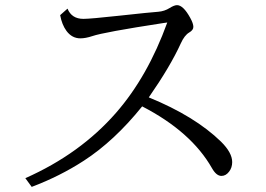

<svg xmlns="http://www.w3.org/2000/svg" viewBox="-20 -733 1040 751"><path d="M244.1 -699.2Q260.3 -659.2 306.2 -659.2Q333 -659.2 444.8 -671.4Q570.3 -685.1 599.1 -687Q623.5 -689 643.6 -701.7Q661.6 -712.9 672.4 -712.9Q696.8 -712.9 724.1 -663.1Q736.3 -641.1 736.3 -627.9Q736.3 -615.2 720.2 -606Q701.7 -595.2 687.5 -564Q646.5 -473.6 562 -352.1Q742.7 -278.3 844.7 -178.7Q888.2 -135.7 888.2 -99.1Q888.2 -77.1 876 -61.5Q863.3 -44.9 846.2 -44.9Q826.2 -44.9 809.1 -75.2Q728 -217.8 536.1 -316.9Q427.2 -181.6 308.1 -104.5Q214.8 -43.9 104 -2L79.1 -36.1Q293.9 -131.3 434.1 -292Q558.1 -434.1 634.3 -645L617.2 -642.6Q384.8 -606.9 341.3 -591.8Q314.5 -583 294.4 -583Q261.7 -583 240.2 -611.8Q222.2 -636.2 215.3 -673.8Z"/></svg>

Font: BIZ UDMincho
Style: Regular
Weight: 400
Monospace: yes
Designer: TypeBank Co., Ltd.
Foundry: Morisawa Inc.
Version: Version 1.06